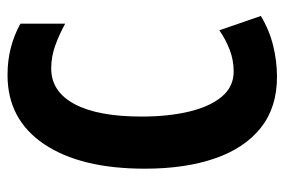

<svg xmlns="http://www.w3.org/2000/svg" viewBox="-146 -618 774 523"><g transform="rotate(90 241.5 -357.0)"><path d="M185 10Q145 10 110.5 1Q76 -8 45 -25V-147Q74 -131 104.5 -120Q135 -109 167 -109Q230 -109 264 -172.5Q298 -236 298 -355Q298 -428 284.5 -484.5Q271 -541 244 -573.5Q217 -606 175 -606Q145 -606 117 -595.5Q89 -585 63 -567L24 -680Q62 -703 104.5 -713.5Q147 -724 190 -724Q273 -724 328.5 -680Q384 -636 412 -555Q440 -474 440 -364Q440 -189 373 -89.5Q306 10 185 10Z"/></g></svg>

Font: Noto Sans ExtraCondensed
Style: Bold
Weight: 700
Width: 2
Designer: Monotype Design Team
Foundry: Monotype Imaging Inc.
Version: Version 2.013; ttfautohint (v1.8.4.7-5d5b)